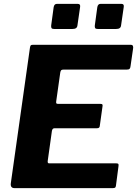

<svg xmlns="http://www.w3.org/2000/svg" viewBox="-20 -974 710 994"><path d="M394.8 -938.3 381.2 -844.5Q380.2 -833.2 373.8 -828.6Q367.4 -823.9 354.4 -823.9H261.1Q249.8 -823.9 246.9 -828.4Q244 -832.9 245 -842.5L257.8 -936.9Q260.8 -954 274.5 -954H382.8Q397.1 -954 394.8 -938.3ZM620.7 -938.3 607.1 -844.5Q606.1 -833.2 599.7 -828.6Q593.3 -823.9 580.3 -823.9H487Q475.8 -823.9 472.8 -828.4Q469.9 -832.9 470.9 -842.5L483.8 -936.9Q486.8 -954 500.5 -954H608.7Q623 -954 620.7 -938.3ZM135.1 -727.3Q136.8 -736.9 139.4 -739.4Q142 -742 149.8 -742H657.3Q672.9 -742 668.7 -720.5L655.7 -630.9Q654.7 -621.2 650.6 -617.4Q646.5 -613.6 635.1 -613.6H308.4Q300.5 -613.6 297.1 -610.7Q293.7 -607.8 292 -598.5L270.9 -448.7Q269.9 -440.8 272.1 -438.5Q274.3 -436.3 280.5 -436.3H499.1Q508.1 -436.3 510.1 -432.9Q512.2 -429.5 510.5 -421.9L496.5 -321.4Q495.5 -310.1 482.5 -310.1H262.2Q251.1 -310.1 248.7 -295.8L226.9 -139.9Q225.9 -128.4 233.6 -128.4H581Q590.3 -128.4 592.6 -125.1Q595 -121.8 593.3 -112.5L580.3 -13.1Q579.3 -5.6 576.2 -2.8Q573 0 562.6 0H55.6Q32.8 0 36 -25.3L135.1 -727.3Z"/></svg>

Font: Libre Franklin Thin
Style: Italic
Weight: 100
Italic angle: -8°
Designer: Pablo Impallari, Rodrigo Fuenzalida, Nhung Nguyen
Foundry: Impallari Type
Version: Version 3.000